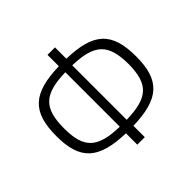

<svg xmlns="http://www.w3.org/2000/svg" viewBox="-188 -953 1196 1196"><g transform="rotate(-45 410.5 -354.5)"><path d="M444 -750H378V-650C145 -644 59 -567 59 -353C59 -142 145 -66 378 -59V41H444V-59C677 -66 762 -143 762 -353C762 -567 677 -644 444 -650ZM380 -115C191 -120 127 -176 127 -353C127 -533 191 -590 380 -595ZM441 -595C630 -589 694 -533 695 -353C694 -176 630 -120 441 -115Z"/></g></svg>

Font: SnT
Style: Regular
Weight: 300
Designer: Natanael Gama
Version: Version 1.001;PS 001.001;hotconv 1.0.70;makeotf.lib2.5.58329